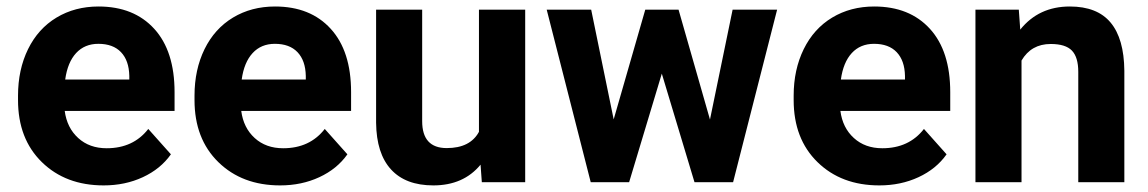

<svg xmlns="http://www.w3.org/2000/svg" viewBox="-20 -558 3516 588"><path d="M297.4 9.8Q181.2 9.8 108.2 -61.5Q35.2 -132.8 35.2 -251.5V-265.1Q35.2 -344.7 65.9 -407.5Q96.7 -470.2 153.1 -504.2Q209.5 -538.1 281.7 -538.1Q390.1 -538.1 452.4 -469.7Q514.6 -401.4 514.6 -275.9V-218.3H178.2Q185.1 -166.5 219.5 -135.3Q253.9 -104 306.6 -104Q388.2 -104 434.1 -163.1L503.4 -85.4Q471.7 -40.5 417.5 -15.4Q363.3 9.8 297.4 9.8ZM281.2 -423.8Q239.3 -423.8 213.1 -395.5Q187 -367.2 179.7 -314.5H376V-325.7Q375 -372.6 350.6 -398.2Q326.2 -423.8 281.2 -423.8Z M837.9 9.8Q721.7 9.8 648.7 -61.5Q575.7 -132.8 575.7 -251.5V-265.1Q575.7 -344.7 606.4 -407.5Q637.2 -470.2 693.6 -504.2Q750 -538.1 822.3 -538.1Q930.7 -538.1 992.9 -469.7Q1055.2 -401.4 1055.2 -275.9V-218.3H718.8Q725.6 -166.5 760 -135.3Q794.4 -104 847.2 -104Q928.7 -104 974.6 -163.1L1043.9 -85.4Q1012.2 -40.5 958 -15.4Q903.8 9.8 837.9 9.8ZM821.8 -423.8Q779.8 -423.8 753.7 -395.5Q727.5 -367.2 720.2 -314.5H916.5V-325.7Q915.5 -372.6 891.1 -398.2Q866.7 -423.8 821.8 -423.8Z M1451.7 -53.7Q1399.4 9.8 1307.1 9.8Q1222.2 9.8 1177.5 -39.1Q1132.8 -87.9 1131.8 -182.1V-528.3H1272.9V-187Q1272.9 -104.5 1348.1 -104.5Q1419.9 -104.5 1446.8 -154.3V-528.3H1588.4V0H1455.6Z M2154.3 -191.9 2223.6 -528.3H2359.9L2225.1 0H2106.9L2006.8 -332.5L1906.7 0H1789.1L1654.3 -528.3H1790.5L1859.4 -192.4L1956.1 -528.3H2058.1Z M2672.9 9.8Q2556.6 9.8 2483.6 -61.5Q2410.6 -132.8 2410.6 -251.5V-265.1Q2410.6 -344.7 2441.4 -407.5Q2472.2 -470.2 2528.6 -504.2Q2585 -538.1 2657.2 -538.1Q2765.6 -538.1 2827.9 -469.7Q2890.1 -401.4 2890.1 -275.9V-218.3H2553.7Q2560.5 -166.5 2595 -135.3Q2629.4 -104 2682.1 -104Q2763.7 -104 2809.6 -163.1L2878.9 -85.4Q2847.2 -40.5 2793 -15.4Q2738.8 9.8 2672.9 9.8ZM2656.7 -423.8Q2614.7 -423.8 2588.6 -395.5Q2562.5 -367.2 2555.2 -314.5H2751.5V-325.7Q2750.5 -372.6 2726.1 -398.2Q2701.7 -423.8 2656.7 -423.8Z M3100.1 -528.3 3104.5 -467.3Q3161.1 -538.1 3256.3 -538.1Q3340.3 -538.1 3381.3 -488.8Q3422.4 -439.5 3423.3 -341.3V0H3282.2V-337.9Q3282.2 -382.8 3262.7 -403.1Q3243.2 -423.3 3197.8 -423.3Q3138.2 -423.3 3108.4 -372.6V0H2967.3V-528.3Z"/></svg>

Font: Shabnam FD
Style: Bold-FD
Weight: 700
Foundry: DejaVu fonts team - Redesigned by Saber Rastikerdar - Based on Vazir font
Version: Version 5.0.1